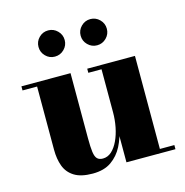

<svg xmlns="http://www.w3.org/2000/svg" viewBox="-102 -772 848 878"><g transform="rotate(-15 321.5 -333.0)"><path d="M231 10Q175.5 10 144 -9.8Q112.5 -29.5 100 -63.5Q87.5 -97.5 87.5 -141V-440.5H18.5V-460H251V-152Q251 -110 254.2 -86.5Q257.5 -63 266.8 -53.8Q276 -44.5 293.5 -44.5Q316.5 -44.5 334.8 -61Q353 -77.5 366 -105.2Q379 -133 385.8 -167.2Q392.5 -201.5 392.5 -237L408.5 -237.5Q408.5 -200.5 400.8 -157.8Q393 -115 373.5 -76.8Q354 -38.5 319.5 -14.2Q285 10 231 10ZM392.5 0V-440.5H330V-460H556V-19.5H624.5V0ZM402 -551.5Q376.5 -551.5 358.2 -569.8Q340 -588 340 -613.5Q340 -639 358.2 -657.2Q376.5 -675.5 402 -675.5Q427.5 -675.5 445.8 -657.2Q464 -639 464 -613.5Q464 -588 445.8 -569.8Q427.5 -551.5 402 -551.5ZM202 -551.5Q176.5 -551.5 158.5 -569.8Q140.5 -588 140.5 -613.5Q140.5 -639 158.5 -657.2Q176.5 -675.5 202.5 -675.5Q228 -675.5 246.2 -657.2Q264.5 -639 264.5 -613.5Q264.5 -588 246.2 -569.8Q228 -551.5 202 -551.5Z"/></g></svg>

Font: Bodoni Moda ExtraBold
Style: Regular
Weight: 800
Version: Version 2.005